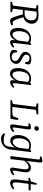

<svg xmlns="http://www.w3.org/2000/svg" viewBox="1498 -2192 886 3923"><g transform="rotate(90 1941.5 -230.0)"><path d="M16 0 20 -32 71 -42Q86 -45 91 -52Q96 -59 98 -75L151 -500Q153 -513 149 -518.5Q145 -524 134 -526L82 -536L86 -568H192Q222 -568 246 -570.5Q270 -573 296 -573Q358 -573 395 -554.5Q432 -536 448.5 -505Q465 -474 465 -436Q465 -394 446 -355.5Q427 -317 389.5 -291.5Q352 -266 296 -260L274 -253H169L173 -291Q190 -290 213.5 -289.5Q237 -289 255 -289Q320 -289 358 -327.5Q396 -366 396 -429Q396 -454 387 -479Q378 -504 353.5 -520.5Q329 -537 281 -537Q262 -537 244 -535Q226 -533 217 -533L159 -66Q159 -61 161.5 -53.5Q164 -46 177 -43L230 -32L226 0ZM404 7Q379 7 363.5 -7.5Q348 -22 333 -59Q321 -90 309.5 -125Q298 -160 288.5 -197Q279 -234 271 -270L326 -285Q341 -227 358 -177Q375 -127 390 -94Q403 -66 414.5 -55.5Q426 -45 442 -45Q463 -45 490 -54L497 -21Q482 -11 454.5 -2Q427 7 404 7Z M662 9Q616 9 583 -29.5Q550 -68 550 -155Q550 -231 577 -291Q604 -351 652.5 -386Q701 -421 765 -421Q794 -421 820 -414Q846 -407 869 -395L854 -329Q836 -361 809 -373.5Q782 -386 756 -386Q719 -386 692 -366.5Q665 -347 648.5 -315Q632 -283 624 -245Q616 -207 616 -170Q616 -112 634 -76.5Q652 -41 683 -41Q704 -41 729 -57Q754 -73 776 -102.5Q798 -132 811 -171L822 -164Q803 -77 758 -34Q713 9 662 9ZM838 7Q818 7 808 -6Q798 -19 798 -47Q798 -58 799.5 -74Q801 -90 804 -121L838 -397L887 -425L898 -416L863 -125Q862 -112 860.5 -94Q859 -76 859 -66Q859 -47 871 -47Q881 -47 897 -55Q913 -63 939 -79L952 -53Q927 -25 894 -9Q861 7 838 7Z M1119 12Q1093 12 1070.5 7Q1048 2 1031 -8Q1015 -18 1007 -31Q999 -44 999 -63Q999 -79 1003.5 -98.5Q1008 -118 1015 -137H1047Q1049 -79 1072.5 -52Q1096 -25 1140 -25Q1178 -25 1202 -44Q1226 -63 1226 -96Q1226 -126 1207 -145.5Q1188 -165 1160 -180Q1132 -195 1104 -210.5Q1076 -226 1057 -248.5Q1038 -271 1038 -305Q1038 -338 1057.5 -365.5Q1077 -393 1111 -409.5Q1145 -426 1190 -426Q1213 -426 1234 -422Q1255 -418 1270 -410Q1284 -403 1290 -393.5Q1296 -384 1296 -370Q1296 -354 1291.5 -334.5Q1287 -315 1282 -300H1251Q1248 -349 1227.5 -370Q1207 -391 1172 -391Q1136 -391 1116 -371.5Q1096 -352 1096 -325Q1096 -297 1115 -278.5Q1134 -260 1162 -245.5Q1190 -231 1218.5 -215Q1247 -199 1266 -176Q1285 -153 1285 -117Q1285 -81 1264.5 -52Q1244 -23 1207 -5.5Q1170 12 1119 12Z M1482 9Q1436 9 1403 -29.5Q1370 -68 1370 -155Q1370 -231 1397 -291Q1424 -351 1472.5 -386Q1521 -421 1585 -421Q1614 -421 1640 -414Q1666 -407 1689 -395L1674 -329Q1656 -361 1629 -373.5Q1602 -386 1576 -386Q1539 -386 1512 -366.5Q1485 -347 1468.5 -315Q1452 -283 1444 -245Q1436 -207 1436 -170Q1436 -112 1454 -76.5Q1472 -41 1503 -41Q1524 -41 1549 -57Q1574 -73 1596 -102.5Q1618 -132 1631 -171L1642 -164Q1623 -77 1578 -34Q1533 9 1482 9ZM1658 7Q1638 7 1628 -6Q1618 -19 1618 -47Q1618 -58 1619.5 -74Q1621 -90 1624 -121L1658 -397L1707 -425L1718 -416L1683 -125Q1682 -112 1680.5 -94Q1679 -76 1679 -66Q1679 -47 1691 -47Q1701 -47 1717 -55Q1733 -63 1759 -79L1772 -53Q1747 -25 1714 -9Q1681 7 1658 7Z M2397 -161 2430 -157Q2429 -132 2424.5 -102.5Q2420 -73 2414.5 -45.5Q2409 -18 2404 0H2025L2029 -32L2080 -42Q2095 -45 2100 -52Q2105 -59 2107 -75L2160 -500Q2162 -513 2158 -518.5Q2154 -524 2143 -526L2091 -536L2095 -568H2320L2316 -536L2249 -526Q2237 -525 2230 -519Q2223 -513 2221 -493L2165 -39H2254Q2281 -39 2303 -41.5Q2325 -44 2339 -48Q2351 -52 2354.5 -57Q2358 -62 2361 -69Z M2562 7Q2522 7 2522 -38Q2522 -56 2524.5 -76Q2527 -96 2531 -121L2556 -290Q2558 -308 2560 -324.5Q2562 -341 2562 -349Q2562 -360 2555.5 -365Q2549 -370 2540 -370H2498L2502 -398Q2526 -409 2548.5 -414.5Q2571 -420 2586 -420Q2606 -420 2615 -410Q2624 -400 2624 -379Q2624 -371 2622.5 -358Q2621 -345 2619 -328L2590 -125Q2588 -110 2586 -92.5Q2584 -75 2584 -63Q2584 -47 2596 -47Q2607 -47 2623.5 -55.5Q2640 -64 2665 -79L2678 -53Q2653 -25 2620.5 -9Q2588 7 2562 7ZM2600 -487Q2581 -487 2569 -499Q2557 -511 2557 -530Q2557 -550 2571 -565.5Q2585 -581 2607 -581Q2627 -581 2639 -569Q2651 -557 2651 -538Q2651 -519 2636.5 -503Q2622 -487 2600 -487Z M2811 193Q2777 193 2749.5 177.5Q2722 162 2702 136L2715 111Q2750 124 2782 131Q2814 138 2850 138Q2909 138 2938 113Q2967 88 2974 33L2996 -129V-148L3027 -397L3076 -425L3087 -416L3035 0Q3030 41 3012.5 76Q2995 111 2966 137.5Q2937 164 2898 178.5Q2859 193 2811 193ZM2854 4Q2807 4 2773 -34Q2739 -72 2739 -154Q2739 -211 2755 -259.5Q2771 -308 2800 -344Q2829 -380 2867.5 -400Q2906 -420 2952 -420Q2982 -420 3008.5 -414.5Q3035 -409 3058 -398L3043 -352Q3024 -371 2998 -378Q2972 -385 2946 -385Q2910 -385 2883.5 -366Q2857 -347 2839.5 -315Q2822 -283 2813.5 -245.5Q2805 -208 2805 -170Q2805 -113 2824 -79.5Q2843 -46 2877 -46Q2910 -46 2945 -80.5Q2980 -115 2999 -169L3010 -162Q2991 -79 2949.5 -37.5Q2908 4 2854 4Z M3443 7Q3427 7 3415.5 -2Q3404 -11 3404 -34Q3404 -48 3407.5 -71Q3411 -94 3415 -122Q3419 -148 3424.5 -180.5Q3430 -213 3434.5 -245.5Q3439 -278 3439 -303Q3439 -335 3427 -353Q3415 -371 3388 -371Q3362 -371 3334.5 -353.5Q3307 -336 3284.5 -309Q3262 -282 3249 -253L3245 -279Q3270 -345 3315.5 -382.5Q3361 -420 3409 -420Q3451 -420 3475.5 -393Q3500 -366 3500 -316Q3500 -291 3495 -257Q3490 -223 3483.5 -189Q3477 -155 3473 -126Q3470 -105 3468 -89Q3466 -73 3466 -63Q3466 -47 3478 -47Q3488 -47 3504 -55Q3520 -63 3547 -79L3560 -53Q3535 -25 3502 -9Q3469 7 3443 7ZM3168 0 3233 -523Q3235 -541 3237 -557.5Q3239 -574 3239 -582Q3239 -593 3232.5 -598Q3226 -603 3217 -603H3175L3179 -631Q3203 -642 3226 -647.5Q3249 -653 3264 -653Q3284 -653 3292.5 -643Q3301 -633 3301 -612Q3301 -604 3299.5 -589.5Q3298 -575 3296 -561L3230 0Z M3717 7Q3683 7 3664 -14Q3645 -35 3645 -84Q3645 -103 3648 -129.5Q3651 -156 3653 -175L3680 -391L3722 -534H3756L3713 -191Q3711 -173 3708.5 -149Q3706 -125 3706 -109Q3706 -75 3715.5 -59.5Q3725 -44 3746 -44Q3766 -44 3787 -54Q3808 -64 3832 -80L3846 -53Q3827 -32 3791 -12.5Q3755 7 3717 7ZM3611 -370 3615 -398Q3633 -406 3655 -411Q3677 -416 3700 -417L3723 -413H3872L3866 -370Z"/></g></svg>

Font: Rasa Light
Style: Italic
Weight: 300
Italic angle: -7.10001°
Designer: Anna Giedrys (Yrsa+Rasa design), David Brezina (Yrsa art-direction, Rasa art-direction, design)
Foundry: Rosetta Type Foundry
Version: Version 2.004